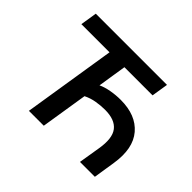

<svg xmlns="http://www.w3.org/2000/svg" viewBox="-151 -936 1167 1167"><g transform="rotate(45 433.0 -352.5)"><path d="M208 0 303 -598H61L78 -705H690L673 -598H431L402 -413Q431 -427 472.5 -434.5Q514 -442 556 -442Q687 -442 753.5 -364Q820 -286 797 -141L775 0H647L670 -140Q687 -241 651.5 -286.5Q616 -332 531 -332Q495 -332 456.5 -325.5Q418 -319 384 -302L336 0Z"/></g></svg>

Font: Nunito Sans
Style: Bold Italic
Weight: 700
Italic angle: -9°
Designer: Vernon Adams
Foundry: Vernon Adams
Version: Version 3.006; ttfautohint (v1.8.3)